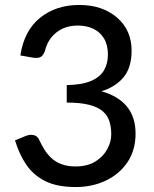

<svg xmlns="http://www.w3.org/2000/svg" viewBox="-20 -746 620 774"><path d="M285.5 8Q210 8 162.2 -16Q114.5 -40 86 -82Q57.5 -124 40.5 -180L82.5 -197.5Q94.5 -202.5 105.5 -202.5Q128 -202.5 137 -184L140.5 -177Q148 -161.5 158.5 -144Q169 -126.5 185 -111Q222 -75 284 -75Q332.5 -75 364.5 -95Q396.5 -115 412.5 -144.8Q428.5 -174.5 428.5 -204.5Q428.5 -233 421.2 -256.5Q414 -280 394.8 -297Q375.5 -314 340.2 -323.2Q305 -332.5 249 -332.5V-403Q310 -404 346.5 -419.5Q383 -435 399 -462.2Q415 -489.5 415 -525.5Q415 -565 399.2 -591Q383.5 -617 356.2 -630Q329 -643 294 -643Q242 -643 207 -614.8Q172 -586.5 161.5 -542Q156 -526 148 -519.2Q140 -512.5 125.5 -512.5Q120.5 -512.5 113 -513.5L62 -522.5Q77.5 -623 141.8 -674.5Q206 -726 299 -726Q393 -726 451.8 -675.2Q510.5 -624.5 510.5 -542Q510.5 -473.5 478 -434.5Q445.5 -395.5 389 -378Q526.5 -339 526.5 -207.5Q526.5 -140.5 493.8 -92Q461 -43.5 406.2 -17.8Q351.5 8 285.5 8Z"/></svg>

Font: Verano Sans Medium
Style: Regular
Weight: 500
Designer: Lukasz Dziedzic with Adam Twardoch and Botio Nikoltchev
Foundry: tyPoland Lukasz Dziedzic
Version: Version 3.001;December 28, 2019;FontCreator 12.0.0.2547 64-b